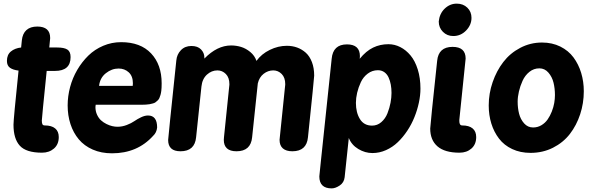

<svg xmlns="http://www.w3.org/2000/svg" viewBox="-20 -832 3292 1056"><path d="M96.2 -570.8 100.1 -609.9Q104 -647.5 125.5 -666.7Q147 -686 185.1 -686Q255.9 -686 255.9 -623Q255.9 -621.6 255.6 -618.2Q255.4 -614.7 253.9 -601.6Q252.4 -588.4 251 -570.8H293.9Q332.5 -570.8 350.3 -559.6Q368.2 -548.3 368.2 -518.1Q368.2 -441.9 282.2 -441.9H236.8Q210 -180.7 210 -168.9Q210 -154.8 213.4 -148.4Q216.8 -142.1 226.1 -142.1Q263.7 -142.1 283.4 -125.7Q303.2 -109.4 303.2 -78.1Q303.2 -38.1 276.9 -15.1Q250.5 7.8 210.9 7.8Q124 7.8 89.1 -30.5Q54.2 -68.8 54.2 -146Q54.2 -174.8 82 -443.8Q51.8 -447.3 34.9 -459.2Q18.1 -471.2 18.1 -497.1Q18.1 -530.8 39.8 -548.8Q61.5 -566.9 96.2 -570.8Z M646 -600.1Q752.9 -600.1 811 -538.3Q869.1 -476.6 869.1 -374Q869.1 -347.2 867.2 -333Q865.7 -320.3 862.8 -310.1Q859.9 -299.8 856.4 -292.2Q853 -284.7 846.4 -278.8Q839.8 -272.9 834.7 -269Q829.6 -265.1 819.3 -262.7Q809.1 -260.3 802.5 -258.8Q795.9 -257.3 782 -256.6Q768.1 -255.9 760 -255.9Q752 -255.9 735.4 -255.9H506.3Q506.3 -253.9 505.6 -249.5Q504.9 -245.1 504.9 -243.2Q504.9 -220.2 513.7 -201.2Q522.5 -182.1 535.6 -170.2Q548.8 -158.2 565.7 -149.9Q582.5 -141.6 597.7 -138.2Q612.8 -134.8 626 -134.8Q651.9 -134.8 677.2 -144.5Q702.6 -154.3 719 -165.8Q735.4 -177.2 755.9 -187Q776.4 -196.8 793.9 -196.8Q844.2 -196.8 844.2 -130.9Q841.3 -102.5 822.3 -85Q735.4 11.2 596.2 11.2Q537.1 11.2 490.2 -9.3Q443.4 -29.8 413.3 -65.7Q383.3 -101.6 367.7 -149.2Q352.1 -196.8 352.1 -252Q352.1 -302.7 365.5 -353Q378.9 -403.3 404.8 -447.5Q430.7 -491.7 465.8 -526.1Q501 -560.5 547.9 -580.3Q594.7 -600.1 646 -600.1ZM524.9 -359.9H710Q710.9 -364.7 710.9 -374Q710.9 -413.1 688.2 -434.1Q665.5 -455.1 632.3 -455.1Q594.7 -455.1 562.3 -429.4Q529.8 -403.8 524.9 -359.9Z M949.7 -499Q952.6 -532.7 974.9 -555.9Q997.1 -579.1 1032.7 -579.1Q1067.4 -579.1 1085.7 -560.1Q1104 -541 1104 -516.1V-509.8Q1174.3 -582 1251 -582Q1278.8 -582 1305.7 -574Q1332.5 -565.9 1356.7 -545.9Q1380.9 -525.9 1390.6 -497.1Q1418 -535.2 1463.9 -557.6Q1509.8 -580.1 1557.6 -580.1Q1587.9 -580.1 1614.3 -570.6Q1640.6 -561 1661.9 -542Q1683.1 -522.9 1695.6 -490.5Q1708 -458 1708 -416Q1708 -404.3 1673.8 -77.1Q1666.5 0 1587.9 0Q1553.7 0 1535.6 -15.9Q1517.6 -31.7 1517.6 -63Q1517.6 -69.8 1519 -77.1Q1535.6 -242.7 1546.4 -343.8Q1548.3 -360.8 1548.6 -364.5Q1548.8 -368.2 1548.8 -369.1Q1548.8 -405.3 1529.3 -425Q1509.8 -444.8 1482.9 -444.8Q1454.1 -444.8 1429.9 -426Q1405.8 -407.2 1397.9 -373L1366.7 -77.1Q1359.4 0 1280.8 0Q1210.9 0 1210.9 -63Q1210.9 -72.3 1211.9 -77.1Q1228.5 -242.7 1239.3 -343.8Q1241.2 -360.8 1241.5 -364.5Q1241.7 -368.2 1241.7 -369.1Q1241.7 -405.3 1222.2 -425Q1202.6 -444.8 1175.8 -444.8Q1143.6 -444.8 1117.9 -421.4Q1092.3 -397.9 1087.9 -356L1058.6 -77.1Q1051.3 0 972.7 0Q904.8 0 904.8 -62Q904.8 -72.3 949.7 -499Z M1804.2 -508.8Q1811.5 -587.9 1888.2 -587.9Q1959.5 -587.9 1959.5 -522.9Q1959.5 -521 1959 -516.1Q1958.5 -511.2 1958.5 -508.8Q1993.7 -551.8 2032.2 -570.3Q2070.8 -588.9 2116.2 -588.9Q2150.4 -588.9 2181.6 -573Q2212.9 -557.1 2237.8 -527.3Q2262.7 -497.6 2277.6 -450.2Q2292.5 -402.8 2292.5 -344.2Q2292.5 -308.1 2283.9 -267.8Q2275.4 -227.5 2259.5 -188Q2243.7 -148.4 2220 -112.8Q2196.3 -77.1 2167.7 -49.8Q2139.2 -22.5 2103 -6.3Q2066.9 9.8 2028.3 9.8Q1987.8 9.8 1950.7 -12.5Q1913.6 -34.7 1898.4 -73.2L1875.5 143.1Q1872.1 172.4 1848.4 188.2Q1824.7 204.1 1804.2 204.1Q1736.3 204.1 1736.3 138.2Q1736.3 136.2 1743.7 65.4Q1769 -171.9 1804.2 -508.8ZM2026.4 -141.1Q2055.2 -141.1 2077.4 -160.4Q2099.6 -179.7 2111.1 -209Q2122.6 -238.3 2127.9 -266.8Q2133.3 -295.4 2133.3 -320.8Q2133.3 -345.2 2129.4 -366.5Q2125.5 -387.7 2117.2 -406Q2108.9 -424.3 2093.8 -435.1Q2078.6 -445.8 2058.6 -445.8Q2027.3 -445.8 2002.7 -427.2Q1978 -408.7 1964.6 -379.9Q1951.2 -351.1 1944.3 -321.8Q1937.5 -292.5 1937.5 -266.1Q1937.5 -212.9 1959.7 -177Q1981.9 -141.1 2026.4 -141.1Z M2384.3 -497.1Q2391.6 -574.2 2469.2 -574.2Q2541 -574.2 2541 -509.8Q2541 -506.8 2506.3 -172.9V-166Q2506.3 -142.1 2522 -142.1Q2559.6 -142.1 2579.3 -125.7Q2599.1 -109.4 2599.1 -78.1Q2599.1 -38.1 2573 -15.1Q2546.9 7.8 2507.3 7.8Q2426.3 7.8 2386.2 -26.9Q2346.2 -61.5 2346.2 -125Q2346.2 -140.1 2384.3 -497.1ZM2393.1 -713.9Q2397.5 -757.3 2426 -784.7Q2454.6 -812 2492.2 -812Q2527.3 -812 2550.3 -789.8Q2573.2 -767.6 2573.2 -733.9Q2573.2 -694.8 2543.7 -664.3Q2514.2 -633.8 2473.1 -633.8Q2439 -633.8 2416 -657Q2393.1 -680.2 2393.1 -713.9Z M2960.9 -598.1Q3017.1 -598.1 3061.8 -575.9Q3106.4 -553.7 3134.3 -516.1Q3162.1 -478.5 3176.5 -430.9Q3190.9 -383.3 3190.9 -330.1Q3190.9 -264.2 3170.9 -203.4Q3150.9 -142.6 3114.3 -95.2Q3077.6 -47.9 3021.5 -19.5Q2965.3 8.8 2897.9 8.8Q2841.8 8.8 2797.1 -12.2Q2752.4 -33.2 2724.6 -69.6Q2696.8 -106 2682.4 -152.3Q2668 -198.7 2668 -252Q2668 -317.9 2689.5 -380.1Q2710.9 -442.4 2748.3 -491Q2785.6 -539.6 2841.3 -568.8Q2897 -598.1 2960.9 -598.1ZM2946.3 -456.1Q2916 -456.1 2891.8 -436.8Q2867.7 -417.5 2854.2 -387.9Q2840.8 -358.4 2834 -328.6Q2827.1 -298.8 2827.1 -272.9Q2827.1 -237.3 2835 -206.5Q2842.8 -175.8 2862.8 -153.3Q2882.8 -130.9 2912.1 -130.9Q2937 -130.9 2957.8 -143.3Q2978.5 -155.8 2991.9 -175Q3005.4 -194.3 3014.9 -218.5Q3024.4 -242.7 3028.3 -265.6Q3032.2 -288.6 3032.2 -309.1Q3032.2 -345.2 3024.4 -377.2Q3016.6 -409.2 2996.3 -432.6Q2976.1 -456.1 2946.3 -456.1Z"/></svg>

Font: BPreplay
Style: Bold Italic
Weight: 700
Italic angle: -6°
Designer: Magenta/George Triantafyllakos
Foundry: Magenta/George Triantafyllakos
Version: Version 1.00